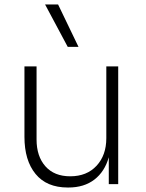

<svg xmlns="http://www.w3.org/2000/svg" viewBox="-20 -821 652 856"><path d="M89 -211V-525H143V-199Q143 -124 182.5 -79.5Q222 -35 293 -35Q367 -35 410.5 -82Q454 -129 454 -205V-525H507V0H465V-120Q447 -56 401 -20.5Q355 15 285 15H282Q188 15 138.5 -45.5Q89 -106 89 -211ZM181 -801H239L330 -612H282Z"/></svg>

Font: Sora-SIA ExtraLight
Style: Regular
Weight: 200
Designer: Jonathan Barnbrook, Julián Moncada
Foundry: Barnbrook Fonts
Version: Version 2.000